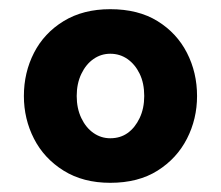

<svg xmlns="http://www.w3.org/2000/svg" viewBox="-20 -734 481 418"><path d="M220 -336Q161 -336 118.5 -362.5Q76 -389 54 -432Q32 -475 32 -525Q32 -576 54 -619Q76 -662 118.5 -688Q161 -714 220 -714Q281 -714 323 -688Q365 -662 387 -619Q409 -576 409 -525Q409 -475 387 -432Q365 -389 323 -362.5Q281 -336 220 -336ZM147 -525Q147 -498 157 -477Q167 -456 183.5 -444.5Q200 -433 220 -433Q242 -433 258 -444.5Q274 -456 284 -477Q294 -498 294 -525Q294 -553 284 -573.5Q274 -594 257.5 -605.5Q241 -617 220 -617Q200 -617 183.5 -605.5Q167 -594 157 -573Q147 -552 147 -525Z"/></svg>

Font: Raleway Thin ExtraBold
Style: Regular
Weight: 800
Version: Version 4.026